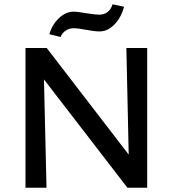

<svg xmlns="http://www.w3.org/2000/svg" viewBox="-20 -884 814 904"><path d="M265 -710 212 -723Q226 -769 258 -799Q290 -829 326 -829Q347 -829 384 -822Q392 -821 413 -818Q434 -815 449 -815Q470 -815 486.5 -827.5Q503 -840 510 -864L564 -852Q550 -800 518 -768Q486 -736 449 -736Q425 -736 383 -744Q348 -751 326 -751Q306 -751 289.5 -740Q273 -729 265 -710ZM673 -658V0H580L187 -510L199 0H100V-658H200L586 -156L575 -658Z"/></svg>

Font: Ysabeau Infant Semibold
Style: Regular
Weight: 600
Designer: Christian Thalmann (Catharsis Fonts)
Version: Version 0.003